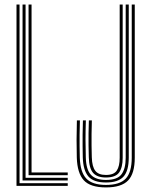

<svg xmlns="http://www.w3.org/2000/svg" viewBox="-20 -820 663 847"><path d="M52.8 0V-800H66.2V-11.8H278.8V0ZM79.5 -23.8V-800H92.8V-35.5H278.8V-23.8ZM106 -47.2V-800H119.2V-59.2H278.8V-47.2ZM447.5 6.8Q378.2 6.8 349.5 -24.9Q320.8 -56.5 318.8 -124.8Q317.8 -166.8 317.8 -203.4Q317.8 -240 319.2 -288.8H332.5Q331.5 -252 331.1 -225.5Q330.8 -199 331.1 -175.5Q331.5 -152 332 -125Q334 -61 360.5 -32.6Q387 -4.2 447.5 -4.2Q508.5 -4.2 534.9 -32.2Q561.2 -60.2 561.2 -124.8V-800H574.5V-124.8Q574.5 -54.2 545 -23.8Q515.5 6.8 447.5 6.8ZM447.5 -15Q392.8 -15 369.9 -41.6Q347 -68.2 345.2 -125.5Q344.8 -153 344.4 -176Q344 -199 344.4 -225.2Q344.8 -251.5 345.8 -288.8H358.8Q357.2 -241.5 357.2 -204Q357.2 -166.5 358.5 -125.2Q360 -71.2 381.1 -48.8Q402.2 -26.2 447.2 -26.2Q497.5 -26.2 516 -51Q534.5 -75.8 534.5 -124V-800H548V-124.8Q548 -66.2 524.6 -40.6Q501.2 -15 447.5 -15ZM447.2 -37Q408.2 -37 390.6 -57.5Q373 -78 371.8 -125.8Q371 -153.5 370.6 -178.9Q370.2 -204.2 370.6 -230.8Q371 -257.2 372 -288.8H385.2Q384.2 -255.5 383.9 -228.9Q383.5 -202.2 383.9 -177.6Q384.2 -153 385 -125.8Q386.2 -84.8 400.4 -66.5Q414.5 -48.2 447.2 -48.2Q482.5 -48.2 495.2 -67.5Q508 -86.8 508 -124V-800H521.2V-124Q521.2 -81.2 505.5 -59.1Q489.8 -37 447.2 -37Z"/></svg>

Font: Big Shoulders Inline Display Thin
Style: Regular
Weight: 400
Version: Version 2.002